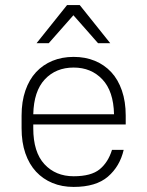

<svg xmlns="http://www.w3.org/2000/svg" viewBox="-20 -730 580 756"><path d="M270 6Q224 6 186.5 -9.5Q149 -25 122 -54Q95 -83 80 -126Q65 -169 65 -225V-275Q65 -330 80 -373.5Q95 -417 122 -446Q149 -475 186.5 -490.5Q224 -506 270 -506Q316 -506 353.5 -490.5Q391 -475 418 -446Q445 -417 460 -373.5Q475 -330 475 -275V-240H111V-225Q111 -131 155 -83.5Q199 -36 270 -36Q339 -36 372.5 -63.5Q406 -91 421 -140H467Q452 -75 405 -34.5Q358 6 270 6ZM270 -464Q200 -464 156.5 -417.5Q113 -371 111 -280H429Q427 -371 383 -417.5Q339 -464 270 -464ZM269 -670 172 -560H124L244 -710H294L414 -560H366Z"/></svg>

Font: PT Root UI Web Light
Style: Regular
Weight: 300
Designer: Vitaly Kuzmin
Foundry: ParaType Ltd.
Version: Version 1.000W